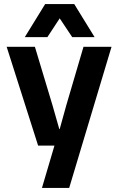

<svg xmlns="http://www.w3.org/2000/svg" viewBox="-20 -732 581 952"><path d="M188 200 250 -10H169L13 -500H153L240 -211L274 -92H276L309 -211L394 -500H533L323 200ZM103 -548 204 -712H348L449 -548H338L276 -641L215 -548Z"/></svg>

Font: TASA Orbiter Display
Style: Bold
Weight: 700
Designer: Weizhong Zhang
Version: Version 1.000;Glyphs 3.1.2 (3151)